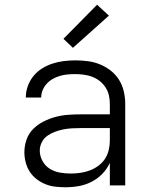

<svg xmlns="http://www.w3.org/2000/svg" viewBox="-20 -783 640 811"><path d="M256 8Q235 8 213.5 5.5Q192 3 172 -5Q152 -13 134.5 -26.5Q117 -40 105.5 -58Q94 -76 88.5 -97Q83 -118 83 -140Q83 -167 92 -193Q101 -219 120 -238Q139 -257 163.5 -269.5Q188 -282 214 -289Q240 -296 267 -298Q294 -300 321 -300H444V-344Q444 -362 440 -380Q436 -398 426 -413.5Q416 -429 401.5 -440.5Q387 -452 370 -458.5Q353 -465 334.5 -467.5Q316 -470 298 -470Q282 -470 265.5 -468.5Q249 -467 233.5 -462.5Q218 -458 203.5 -450Q189 -442 178 -430Q167 -418 160.5 -403Q154 -388 154 -371H89Q89 -396 97.5 -419.5Q106 -443 121.5 -462Q137 -481 158 -494Q179 -507 202 -514.5Q225 -522 249.5 -525Q274 -528 298 -528Q325 -528 351.5 -524.5Q378 -521 402.5 -511Q427 -501 448 -484.5Q469 -468 483 -445.5Q497 -423 503 -396.5Q509 -370 509 -344V0H444V-95Q432 -69 412 -48.5Q392 -28 366.5 -15Q341 -2 313 3Q285 8 256 8ZM279 -50Q300 -50 320 -53Q340 -56 359 -63Q378 -70 395 -82.5Q412 -95 423 -111.5Q434 -128 439 -148.5Q444 -169 444 -189V-242H321Q302 -242 284 -241Q266 -240 248 -236.5Q230 -233 212.5 -226.5Q195 -220 180 -209.5Q165 -199 156.5 -182Q148 -165 148 -147Q148 -124 159.5 -103Q171 -82 190.5 -70Q210 -58 233 -54Q256 -50 279 -50ZM288 -581 248 -619 390 -763 440 -717Z"/></svg>

Font: Iosevka SS04 Light Extended
Style: Regular
Weight: 300
Width: 7
Monospace: yes
Designer: Belleve Invis
Foundry: Belleve Invis
Version: Version 19.0.0; ttfautohint (v1.8.4)